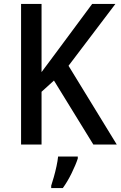

<svg xmlns="http://www.w3.org/2000/svg" viewBox="-20 -734 613 975"><path d="M573 0H454L254 -325L191 -268V0H87V-714H191V-368Q209 -392 229.5 -419.5Q250 -447 273 -478L448 -714H566L328 -400ZM375 71Q365 102 344 145Q323 188 299 221H240V209Q246 191 253.5 164.5Q261 138 267 110Q273 82 275 61H375Z"/></svg>

Font: Noto Sans Gurmukhi UI SemiCondensed Medium
Style: Regular
Weight: 500
Width: 4
Designer: Jelle Bosma - Monotype Design Team
Foundry: Monotype Imaging Inc.
Version: Version 2.004; ttfautohint (v1.8.4.7-5d5b)